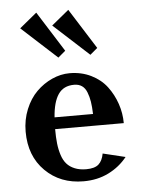

<svg xmlns="http://www.w3.org/2000/svg" viewBox="-52 -759 607 811"><g transform="rotate(-5 251.0 -353.5)"><path d="M43.9 0ZM376 -520ZM132.3 -717.3 240.2 -546.4 209 -520 59.1 -657.2ZM268.1 -717.3 376 -546.4 344.7 -520 194.8 -657.2ZM168.9 -220.2Q168.9 -185.1 171.9 -158.9Q174.8 -132.8 182.4 -109.6Q189.9 -86.4 202.9 -71.8Q215.8 -57.1 236.6 -48.6Q257.3 -40 285.2 -40Q321.3 -40 337.9 -54.9Q354.5 -69.8 359.9 -100.1L455.1 -77.1Q423.3 -37.1 376.2 -13.7Q329.1 9.8 270 9.8Q171.4 9.8 107.7 -53.5Q43.9 -116.7 43.9 -220.2Q43.9 -271 62 -314.9Q80.1 -358.9 109.4 -387.9Q138.7 -417 175.5 -433.6Q212.4 -450.2 250 -450.2Q300.3 -450.2 341.3 -429.9Q382.3 -409.7 407.5 -376.2Q432.6 -342.8 446.3 -302.5Q460 -262.2 460 -220.2ZM170.9 -270H334Q333 -300.8 329.6 -322.3Q326.2 -343.8 318.8 -362.5Q311.5 -381.3 298.1 -390.6Q284.7 -399.9 265.1 -399.9Q219.7 -399.9 197.5 -366.9Q175.3 -334 170.9 -270Z"/></g></svg>

Font: Pfennig
Style: Bold
Weight: 700
Version: Version 20120410 ; ttfautohint (v0.8)